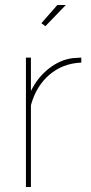

<svg xmlns="http://www.w3.org/2000/svg" viewBox="-20 -750 363 770"><path d="M306 -519V-499Q232 -496 178.5 -450.5Q125 -405 104 -328V0H84V-519H104V-385Q131 -440 176.5 -475.5Q222 -511 273 -517Q299 -519 306 -519ZM244 -730 162 -645 146 -657 210 -730Z"/></svg>

Font: Raleway
Style: Thin
Weight: 100
Designer: Matt McInerney, Pablo Impallari, Rodrigo Fuenzalida
Foundry: Matt McInerney, Pablo Impallari, Rodrigo Fuenzalida
Version: Version 3.000